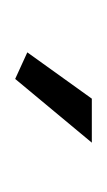

<svg xmlns="http://www.w3.org/2000/svg" viewBox="36 -806 141 253"><g transform="rotate(90 106.5 -679.5)"><path d="M84 -629 49 -645 110 -730H168Z"/></g></svg>

Font: Raleway-v4020 Light
Style: Regular
Weight: 300
Designer: Matt McInerney, Pablo Impallari, Rodrigo Fuenzalida
Foundry: Matt McInerney, Pablo Impallari, Rodrigo Fuenzalida
Version: Version 4.020;PS 004.020;hotconv 1.0.88;makeotf.lib2.5.64775